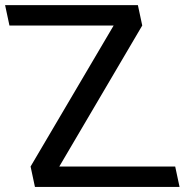

<svg xmlns="http://www.w3.org/2000/svg" viewBox="-42 -734 725 754"><path d="M404.3 -633.8H-4.9L-22 -713.9H499.5L516.6 -633.8L190.9 -80.1H646L663.1 0H95.2L78.1 -80.1Z"/></svg>

Font: XB Khoramshahr
Style: Oblique
Weight: 400
Italic angle: 12°
Designer: Behnam
Foundry: Irmug
Version: Version 8.005 2009